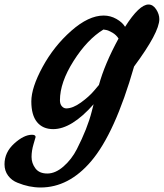

<svg xmlns="http://www.w3.org/2000/svg" viewBox="-111 -561 727 852"><path d="M415 -390Q405 -406 388 -416Q371 -426 360 -428L348 -430Q276 -386 215.5 -290.5Q155 -195 155 -116Q155 -99 163.5 -89.5Q172 -80 183 -80Q212 -80 248 -106Q284 -132 306 -158L328 -184Q353 -276 415 -390ZM484 -266Q399 31 293 155Q194 271 69 271Q18 271 -33 250Q-59 240 -75 218.5Q-91 197 -91 168Q-91 115 -48 76Q-5 37 31 37Q47 37 47 47Q47 48 38 78Q29 108 29 135.5Q29 163 46 186Q63 209 99 209Q135 209 171 177.5Q207 146 230 101Q277 9 296 -66L304 -97Q304 -98 305 -99Q207 12 125 12Q79 12 53.5 -19Q28 -50 28 -111Q28 -172 78 -264Q128 -356 205 -424Q282 -492 349 -492Q379 -492 405.5 -477Q432 -462 444 -442Q507 -541 548 -541Q568 -541 582 -519.5Q596 -498 596 -476Q596 -417 484 -266Z"/></svg>

Font: Clara
Style: Regular
Weight: 400
Designer: Proyecto DEMO
Foundry: Proyecto DEMO
Version: Version 1.002